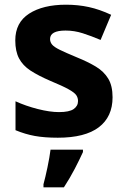

<svg xmlns="http://www.w3.org/2000/svg" viewBox="-20 -576 537 817"><path d="M459 -162Q459 -79 400.5 -34.5Q342 10 226 10Q169 10 128 2.5Q87 -5 46 -22V-145Q90 -125 141 -112Q192 -99 231 -99Q275 -99 293.5 -112Q312 -125 312 -146Q312 -160 304.5 -171Q297 -182 272 -196Q247 -210 194 -232Q143 -254 110 -275.5Q77 -297 61 -327.5Q45 -358 45 -404Q45 -480 104 -518Q163 -556 261 -556Q312 -556 358 -546Q404 -536 453 -513L408 -406Q368 -423 332 -434.5Q296 -446 259 -446Q193 -446 193 -410Q193 -397 201.5 -386.5Q210 -376 234.5 -364Q259 -352 307 -332Q354 -313 388 -292.5Q422 -272 440.5 -241.5Q459 -211 459 -162ZM333 71Q318 104 298 142.5Q278 181 252 221H165V208Q173 179 182 136Q191 93 195 61H333Z"/></svg>

Font: Noto Sans Gurmukhi UI
Style: Bold
Weight: 700
Designer: Jelle Bosma - Monotype Design Team
Foundry: Monotype Imaging Inc.
Version: Version 2.004; ttfautohint (v1.8.4.7-5d5b)